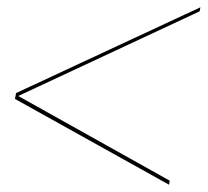

<svg xmlns="http://www.w3.org/2000/svg" viewBox="-20 -506 569 526"><path d="M443 0 21 -235 24 -251 529 -486 527 -475 30 -243 445 -11Z"/></svg>

Font: Anybody UltraExpanded Thin
Style: Italic
Weight: 100
Width: 9
Italic angle: -10°
Designer: Tyler Finck
Foundry: Etcetera Type Company
Version: Version 1.010; ttfautohint (v1.8.3) -l 8 -r 50 -G 200 -x 14 